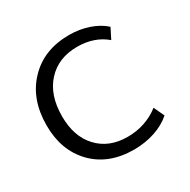

<svg xmlns="http://www.w3.org/2000/svg" viewBox="-124 -633 757 763"><g transform="rotate(-30 254.5 -252.0)"><path d="M282.2 10.3C350.6 10.3 412.6 -10.3 454.1 -46.9L431.6 -95.2C389.2 -62.5 340.3 -46.4 285.6 -46.4C228.5 -46.4 183.6 -64.5 149.9 -100.6C116.2 -136.7 99.6 -185.5 99.6 -246.6C99.6 -312 116.7 -363.3 151.4 -400.9C186 -438.5 231.9 -457 289.1 -457C341.8 -457 385.7 -441.9 420.4 -412.1L444.3 -459.5C407.7 -493.2 348.6 -513.7 285.6 -513.7C208 -513.7 145.5 -489.3 98.6 -439.9C51.8 -391.1 28.3 -326.7 28.3 -246.1C28.3 -169.4 51.3 -107.9 97.2 -60.5C143.6 -13.2 205.1 10.3 282.2 10.3Z"/></g></svg>

Font: Ride Light
Style: Regular
Weight: 300
Version: Version 3.000